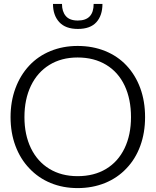

<svg xmlns="http://www.w3.org/2000/svg" viewBox="-20 -954 796 982"><path d="M130 -93Q84 -141 59 -208Q34 -275 34 -355Q34 -435 59 -502.5Q84 -570 130 -619Q175 -667 238.5 -693Q302 -719 377 -719Q454 -719 518 -693Q582 -667 627 -619Q673 -570 697.5 -503Q722 -436 722 -355Q722 -275 697.5 -208Q673 -141 627 -93Q581 -44 517 -18Q453 8 377 8Q302 8 239 -18Q176 -44 130 -93ZM650 -355Q650 -447 617.5 -516Q585 -585 523 -622.5Q461 -660 377 -660Q294 -660 232.5 -622Q171 -584 138 -515Q105 -446 105 -355Q105 -265 138 -196.5Q171 -128 232.5 -90.5Q294 -53 377 -53Q461 -53 522.5 -90Q584 -127 617 -195.5Q650 -264 650 -355ZM251 -934H297Q297 -895 316.5 -872Q336 -849 378 -849Q459 -849 459 -934H504Q504 -875 473 -840.5Q442 -806 378 -806Q315 -806 283 -841Q251 -876 251 -934Z"/></svg>

Font: Aleo Light
Style: Regular
Weight: 300
Designer: Alessio Laiso
Foundry: Alessio Laiso
Version: Version 2.000